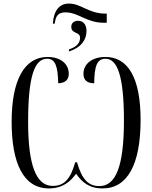

<svg xmlns="http://www.w3.org/2000/svg" viewBox="-20 -1042 850 1072"><path d="M275 -910H285L287 -919C292 -952 305 -973 345 -973C418 -973 463 -915 559 -915H576V-966H569C474 -966 434 -1022 365 -1022C311 -1022 280 -983 275 -910ZM365 -766V-755C436 -777 463 -823 463 -869C463 -909 441 -926 416 -926C395 -926 378 -915 378 -892C378 -851 427 -867 427 -831C427 -795 399 -778 365 -766ZM253 10C332 10 375 -31 405 -72C437 -26 476 10 553 10C693 10 765 -126 765 -373C765 -610 693 -724 569 -724C491 -724 446 -683 446 -630C446 -597 464 -577 506 -577C507 -674 522 -714 569 -714C635 -714 672 -619 672 -369C672 -112 626 -3 535 -3C476 -3 438 -37 410 -136H400C374 -45 341 -4 274 -4C181 -4 137 -122 137 -361C137 -611 171 -714 243 -714C288 -714 303 -674 305 -577C343 -578 364 -596 364 -630C364 -687 316 -724 246 -724C117 -724 45 -597 45 -362C45 -132 110 10 253 10Z"/></svg>

Font: Noto Serif Display ExtraCondensed
Style: Regular
Weight: 400
Width: 2
Designer: Monotype Design Team
Foundry: Monotype Imaging Inc.
Version: Version 2.009